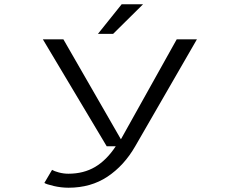

<svg xmlns="http://www.w3.org/2000/svg" viewBox="-20 -684 1090 898"><path d="M438 -525.5 549 -664H649L509 -525.5ZM276.5 -500 545.5 -32.5 806.5 -500H901L612.5 0Q560.5 90.5 482.8 142.2Q405 194 300.5 194Q266 194 230.8 185.8Q195.5 177.5 187.5 171.5L223.5 110.5Q233 116.5 255 122.5Q277 128.5 300 128.5Q371 128.5 424.8 96.8Q478.5 65 521.5 0H479L180.5 -500Z"/></svg>

Font: League Mono Extended Light
Style: Regular
Weight: 300
Width: 9
Designer: Tyler Finck
Foundry: The League of Moveable Type / Tyler Finck
Version: Version 2.210